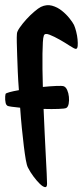

<svg xmlns="http://www.w3.org/2000/svg" viewBox="-20 -749 328 759"><path d="M272.5 -650.4Q277.3 -639.6 281.2 -624Q285.2 -608.4 286.6 -593.3Q288.1 -578.1 287.1 -567.4Q286.1 -556.6 280.3 -555.7Q274.4 -555.7 255.9 -567.9Q237.3 -580.1 215.8 -592.3Q194.3 -604.5 175.8 -611.8Q157.2 -619.1 153.3 -608.4Q150.4 -600.6 149.4 -582Q148.4 -563.5 147.9 -536.6Q147.5 -509.8 147.9 -476.1Q148.4 -442.4 149.4 -405.3Q178.7 -408.2 201.7 -409.2Q224.6 -410.2 231.4 -408.2Q240.2 -405.3 245.6 -393.1Q251 -380.9 252.4 -366.2Q253.9 -351.6 251.5 -338.9Q249 -326.2 242.2 -322.3Q237.3 -319.3 211.4 -318.4Q185.5 -317.4 152.3 -318.4Q154.3 -268.6 156.7 -220.2Q159.2 -171.9 161.1 -131.8Q163.1 -91.8 164.6 -63Q166 -34.2 166 -22.5Q166 -7.8 157.7 -9.3Q149.4 -10.7 137.7 -22Q126 -33.2 112.8 -50.8Q99.6 -68.4 90.8 -85.9Q85.9 -94.7 82 -117.2Q78.1 -139.6 74.2 -171.4Q70.3 -203.1 66.4 -242.2Q62.5 -281.2 59.6 -323.2Q40 -325.2 25.9 -327.1Q11.7 -329.1 8.8 -331.1Q3.9 -335 2.4 -341.3Q1 -347.7 0.5 -354.5Q0 -361.3 0.5 -367.7Q1 -374 2 -377.9Q3.9 -380.9 18.1 -384.8Q32.2 -388.7 54.7 -392.6Q51.8 -429.7 50.3 -464.8Q48.8 -500 47.9 -529.8Q46.9 -559.6 46.4 -581.5Q45.9 -603.5 46.9 -615.2Q46.9 -624 58.1 -640.1Q69.3 -656.2 84.5 -672.9Q99.6 -689.5 115.7 -703.1Q131.8 -716.8 141.6 -721.7Q164.1 -732.4 185.5 -726.6Q207 -720.7 224.6 -706.5Q242.2 -692.4 254.9 -676.3Q267.6 -660.2 272.5 -650.4Z"/></svg>

Font: Jolly Lodger
Style: Regular
Weight: 400
Designer: Stuart Sandler
Foundry: Font Diner, Inc
Version: Version 1.000